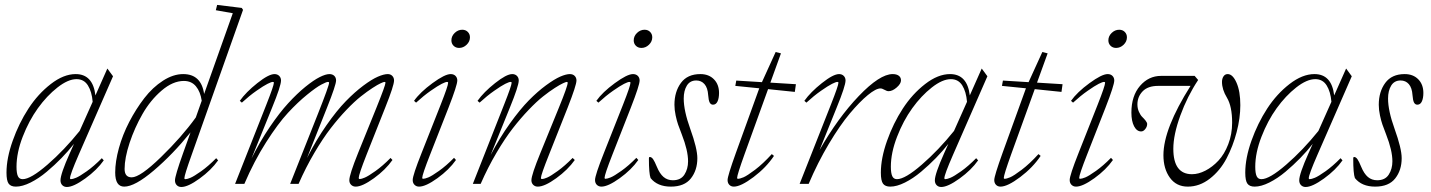

<svg xmlns="http://www.w3.org/2000/svg" viewBox="-20 -745 5797 778"><path d="M44.4 11.2Q23.9 11.2 15.1 -0.7Q6.3 -12.7 6.3 -45.4Q6.3 -104 31.5 -174.8Q56.6 -245.6 95.2 -304.9Q133.8 -364.3 185.8 -404.5Q237.8 -444.8 286.6 -444.8Q356.4 -444.8 366.7 -358.4L415 -467.3L438 -436L298.3 -116.7Q263.7 -37.1 263.7 -22.9Q263.7 -19 267.1 -19Q274.4 -19 288.3 -24.7Q302.2 -30.3 331.5 -51Q360.8 -71.8 392.6 -104L400.4 -95.2Q373 -56.2 325.4 -21.7Q277.8 12.7 251 12.7Q239.7 12.7 232.4 5.4Q225.1 -2 225.1 -14.2Q225.1 -40 262.7 -124L279.8 -162.1Q256.8 -132.8 229.2 -104.5Q201.7 -76.2 169.4 -49.1Q137.2 -22 104 -5.4Q70.8 11.2 44.4 11.2ZM46.9 -69.3Q46.9 -43.5 52.5 -31.2Q58.1 -19 71.8 -19Q104.5 -19 172.4 -77.9Q240.2 -136.7 302.7 -214.4L355.5 -332.5Q352.1 -373.5 336.2 -398.9Q320.3 -424.3 290 -424.3Q255.9 -424.3 212.9 -390.6Q169.9 -356.9 133.5 -306.4Q97.2 -255.9 72 -190.9Q46.9 -126 46.9 -69.3Z M483.4 11.2Q446.8 11.2 446.8 -45.9Q446.8 -90.3 461.7 -144.5Q476.6 -198.7 503.7 -251Q530.8 -303.2 564.7 -347.2Q598.6 -391.1 640.4 -418Q682.1 -444.8 722.2 -444.8Q795.4 -444.8 807.1 -364.3L923.3 -691.4L854.5 -703.6L859.9 -725.1L959.5 -712.9L964.8 -705.1L756.3 -116.7Q727.1 -35.2 727.1 -22.9Q727.1 -19 731.4 -19Q738.3 -19 752 -24.7Q765.6 -30.3 794.9 -51Q824.2 -71.8 856 -104L863.8 -95.2Q835.9 -55.7 788.8 -21.5Q741.7 12.7 714.8 12.7Q703.6 12.7 696.3 5.4Q689 -2 689 -14.2Q689 -32.2 721.7 -124L752 -208.5Q680.2 -119.6 603.3 -54.2Q526.4 11.2 483.4 11.2ZM484.9 -60.5Q484.9 -26.4 513.7 -26.4Q547.9 -26.4 632.1 -108.2Q716.3 -189.9 773.4 -269L797.4 -336.9Q792 -373.5 773.9 -395.3Q755.9 -417 725.1 -417Q680.2 -417 634.8 -377.9Q589.4 -338.9 557.4 -283Q525.4 -227.1 505.1 -166Q484.9 -105 484.9 -60.5Z M932.6 0 1059.6 -321.8Q1089.8 -398.4 1089.8 -409.7Q1089.8 -413.1 1085.4 -413.1Q1079.6 -413.1 1064 -405.3Q1048.3 -397.5 1019.3 -377.2Q990.2 -356.9 960 -329.1L951.7 -336.4Q976.6 -371.6 1022.7 -408.2Q1068.8 -444.8 1092.3 -444.8Q1104 -444.8 1111.3 -437.5Q1118.7 -430.2 1118.7 -418.9Q1118.7 -397 1082.5 -308.6L999 -102.5Q1033.2 -171.4 1073 -230Q1112.8 -288.6 1148.2 -327.1Q1183.6 -365.7 1217.3 -393.1Q1251 -420.4 1275.4 -432.6Q1299.8 -444.8 1314.9 -444.8Q1327.1 -444.8 1334.5 -437.7Q1341.8 -430.7 1341.8 -418.9Q1341.8 -400.9 1305.2 -309.1L1224.1 -105Q1260.7 -177.2 1302.7 -237.3Q1344.7 -297.4 1381.1 -334.7Q1417.5 -372.1 1452.1 -397.9Q1486.8 -423.8 1511.2 -434.3Q1535.6 -444.8 1551.3 -444.8Q1562.5 -444.8 1569.6 -437.5Q1576.7 -430.2 1576.7 -418.9Q1576.7 -398.4 1541 -309.1L1465.3 -118.2Q1433.6 -37.6 1433.6 -24.4Q1433.6 -19.5 1438 -19.5Q1444.3 -19.5 1458.3 -25.4Q1472.2 -31.2 1501.5 -52Q1530.8 -72.8 1562.5 -105L1570.3 -96.7Q1542.5 -57.1 1495.4 -22.9Q1448.2 11.2 1421.4 11.2Q1410.2 11.2 1402.8 3.9Q1395.5 -3.4 1395.5 -14.6Q1395.5 -37.1 1431.2 -125.5L1505.4 -308.6Q1542 -399.4 1542 -409.7Q1542 -413.1 1537.6 -413.1Q1534.7 -413.1 1522.7 -407.7Q1510.7 -402.3 1489.3 -388.4Q1467.8 -374.5 1441.9 -354Q1416 -333.5 1383.8 -299.8Q1351.6 -266.1 1320.1 -225.3Q1288.6 -184.6 1253.9 -125.7Q1219.2 -66.9 1189.9 0H1155.8L1268.1 -283.2Q1313.5 -397.9 1313.5 -409.7Q1313.5 -413.1 1308.6 -413.1Q1302.7 -413.1 1282.2 -402.3Q1261.7 -391.6 1224.4 -361.3Q1187 -331.1 1146.7 -287.6Q1106.4 -244.1 1058.1 -168.2Q1009.8 -92.3 970.2 0Z M1840.3 -550.8Q1826.7 -550.8 1817.9 -559.6Q1809.1 -568.4 1809.1 -581.5Q1809.1 -598.6 1822.5 -611.6Q1835.9 -624.5 1853 -624.5Q1866.7 -624.5 1875.5 -615.7Q1884.3 -606.9 1884.3 -593.8Q1884.3 -576.7 1870.8 -563.7Q1857.4 -550.8 1840.3 -550.8ZM1678.2 11.2Q1667 11.2 1659.7 3.9Q1652.3 -3.4 1652.3 -15.6Q1652.3 -34.7 1688.5 -125.5L1766.1 -321.8Q1795.9 -397.5 1795.9 -409.7Q1795.9 -413.1 1791.5 -413.1Q1785.6 -413.1 1770 -405.3Q1754.4 -397.5 1725.3 -377.2Q1696.3 -356.9 1666 -329.1L1657.7 -336.4Q1682.1 -371.1 1732.4 -408Q1782.7 -444.8 1806.2 -444.8Q1818.4 -444.8 1825.7 -437.5Q1833 -430.2 1833 -418.9Q1833 -399.9 1797.4 -308.6L1722.7 -118.2Q1690.9 -37.1 1690.9 -24.4Q1690.9 -20.5 1694.3 -20.5Q1701.7 -20.5 1715.6 -26.1Q1729.5 -31.7 1758.8 -52.5Q1788.1 -73.2 1819.8 -105.5L1827.6 -96.7Q1799.8 -57.1 1752.4 -22.9Q1705.1 11.2 1678.2 11.2Z M1896 0 2022.9 -321.8Q2053.2 -398.4 2053.2 -409.7Q2053.2 -413.1 2048.8 -413.1Q2043 -413.1 2027.3 -405.3Q2011.7 -397.5 1982.7 -377.2Q1953.6 -356.9 1923.3 -329.1L1915 -336.4Q1939.9 -371.6 1986.1 -408.2Q2032.2 -444.8 2055.7 -444.8Q2067.4 -444.8 2074.7 -437.5Q2082 -430.2 2082 -418.9Q2082 -397 2045.9 -308.6L1968.3 -117.2Q2004.9 -187 2046.1 -244.6Q2087.4 -302.2 2123 -338.4Q2158.7 -374.5 2192.6 -399.4Q2226.6 -424.3 2250.2 -434.6Q2273.9 -444.8 2289.1 -444.8Q2301.3 -444.8 2308.6 -437.5Q2315.9 -430.2 2315.9 -418.9Q2315.9 -399.9 2280.3 -309.1L2204.6 -118.2Q2171.9 -36.1 2171.9 -24.4Q2171.9 -19.5 2176.3 -19.5Q2183.1 -19.5 2197 -25.4Q2210.9 -31.2 2239.7 -52Q2268.6 -72.8 2300.3 -105L2309.1 -96.7Q2281.2 -57.1 2234.1 -22.9Q2187 11.2 2159.2 11.2Q2147.9 11.2 2140.6 3.9Q2133.3 -3.4 2133.3 -14.6Q2133.3 -36.1 2169.9 -125.5L2244.6 -308.6Q2280.3 -396 2280.3 -409.7Q2280.3 -413.1 2276.4 -413.1Q2273.4 -413.1 2261.5 -407.7Q2249.5 -402.3 2227.8 -388.4Q2206.1 -374.5 2180.2 -354Q2154.3 -333.5 2122.1 -299.8Q2089.8 -266.1 2058.1 -225.3Q2026.4 -184.6 1991.7 -125.7Q1957 -66.9 1927.7 0Z M2579.1 -550.8Q2565.4 -550.8 2556.6 -559.6Q2547.9 -568.4 2547.9 -581.5Q2547.9 -598.6 2561.3 -611.6Q2574.7 -624.5 2591.8 -624.5Q2605.5 -624.5 2614.3 -615.7Q2623 -606.9 2623 -593.8Q2623 -576.7 2609.6 -563.7Q2596.2 -550.8 2579.1 -550.8ZM2417 11.2Q2405.8 11.2 2398.4 3.9Q2391.1 -3.4 2391.1 -15.6Q2391.1 -34.7 2427.2 -125.5L2504.9 -321.8Q2534.7 -397.5 2534.7 -409.7Q2534.7 -413.1 2530.3 -413.1Q2524.4 -413.1 2508.8 -405.3Q2493.2 -397.5 2464.1 -377.2Q2435.1 -356.9 2404.8 -329.1L2396.5 -336.4Q2420.9 -371.1 2471.2 -408Q2521.5 -444.8 2544.9 -444.8Q2557.1 -444.8 2564.5 -437.5Q2571.8 -430.2 2571.8 -418.9Q2571.8 -399.9 2536.1 -308.6L2461.4 -118.2Q2429.7 -37.1 2429.7 -24.4Q2429.7 -20.5 2433.1 -20.5Q2440.4 -20.5 2454.3 -26.1Q2468.3 -31.7 2497.6 -52.5Q2526.9 -73.2 2558.6 -105.5L2566.4 -96.7Q2538.6 -57.1 2491.2 -22.9Q2443.8 11.2 2417 11.2Z M2698.2 11.2Q2644 11.2 2616.2 -23.4Q2609.4 -41.5 2609.4 -103Q2609.4 -108.9 2612.8 -108.9Q2620.1 -108.9 2626.5 -99.9Q2632.8 -90.8 2641.6 -69.3Q2653.3 -41 2668.9 -27.8Q2684.6 -14.6 2706.5 -14.6Q2738.8 -14.6 2753.4 -37.6Q2768.1 -60.5 2768.1 -91.3Q2768.1 -135.3 2742.7 -200.2Q2732.9 -225.6 2727.8 -240Q2722.7 -254.4 2717.8 -277.1Q2712.9 -299.8 2712.9 -320.3Q2712.9 -373.5 2739.3 -409.2Q2765.6 -444.8 2817.9 -444.8Q2852.1 -444.8 2872.8 -423.8Q2893.6 -402.8 2893.6 -368.2Q2893.6 -347.2 2887.5 -334Q2881.3 -320.8 2869.1 -320.8Q2860.4 -320.8 2855.7 -329.6Q2851.1 -338.4 2849.6 -359.4Q2847.7 -389.2 2834.7 -404.1Q2821.8 -418.9 2801.3 -418.9Q2775.9 -418.9 2763.2 -398.2Q2750.5 -377.4 2750.5 -345.7Q2750.5 -296.4 2776.9 -223.1Q2805.7 -143.1 2805.7 -104Q2805.7 -55.2 2779.5 -22Q2753.4 11.2 2698.2 11.2Z M2953.6 11.2Q2942.4 11.2 2935.3 3.9Q2928.2 -3.4 2928.2 -15.6Q2928.2 -31.7 2961.9 -125.5L3056.6 -387.2L2959.5 -397L2963.4 -418.5L3067.4 -412.1L3123 -534.2L3144.5 -528.8L3101.6 -410.2L3205.1 -403.8L3200.7 -372.6L3092.3 -383.8L2996.6 -119.1Q2966.8 -36.1 2966.8 -23.9Q2966.8 -20.5 2970.2 -20.5Q2978 -20.5 2992.7 -26.6Q3007.3 -32.7 3039.6 -57.1Q3071.8 -81.5 3107.4 -120.6L3116.2 -113.3Q3084.5 -65.9 3033.2 -27.3Q2981.9 11.2 2953.6 11.2Z M3220.2 0 3347.2 -321.8Q3377.4 -398.4 3377.4 -409.7Q3377.4 -413.1 3373 -413.1Q3367.2 -413.1 3351.6 -405.3Q3335.9 -397.5 3306.9 -377.2Q3277.8 -356.9 3247.6 -329.1L3239.3 -336.4Q3264.2 -371.6 3310.3 -408.2Q3356.4 -444.8 3379.9 -444.8Q3391.6 -444.8 3398.9 -437.5Q3406.2 -430.2 3406.2 -418.9Q3406.2 -397 3370.1 -308.6L3300.8 -136.7Q3374.5 -266.6 3459.7 -355.7Q3544.9 -444.8 3597.2 -444.8Q3612.8 -444.8 3621.8 -438.2Q3630.9 -431.6 3630.9 -419.4Q3630.9 -405.8 3613.5 -390.6Q3596.2 -375.5 3580.6 -375.5Q3573.7 -375.5 3564.5 -380.9Q3554.2 -386.7 3547.9 -386.7Q3529.3 -386.7 3496.3 -359.6Q3463.4 -332.5 3423.6 -285.2Q3383.8 -237.8 3338.6 -162.1Q3293.5 -86.4 3256.8 0Z M3587.4 11.2Q3566.9 11.2 3558.1 -0.7Q3549.3 -12.7 3549.3 -45.4Q3549.3 -104 3574.5 -174.8Q3599.6 -245.6 3638.2 -304.9Q3676.8 -364.3 3728.8 -404.5Q3780.8 -444.8 3829.6 -444.8Q3899.4 -444.8 3909.7 -358.4L3958 -467.3L3981 -436L3841.3 -116.7Q3806.6 -37.1 3806.6 -22.9Q3806.6 -19 3810.1 -19Q3817.4 -19 3831.3 -24.7Q3845.2 -30.3 3874.5 -51Q3903.8 -71.8 3935.5 -104L3943.4 -95.2Q3916 -56.2 3868.4 -21.7Q3820.8 12.7 3793.9 12.7Q3782.7 12.7 3775.4 5.4Q3768.1 -2 3768.1 -14.2Q3768.1 -40 3805.7 -124L3822.8 -162.1Q3799.8 -132.8 3772.2 -104.5Q3744.6 -76.2 3712.4 -49.1Q3680.2 -22 3647 -5.4Q3613.8 11.2 3587.4 11.2ZM3589.8 -69.3Q3589.8 -43.5 3595.5 -31.2Q3601.1 -19 3614.7 -19Q3647.5 -19 3715.3 -77.9Q3783.2 -136.7 3845.7 -214.4L3898.4 -332.5Q3895 -373.5 3879.2 -398.9Q3863.3 -424.3 3833 -424.3Q3798.8 -424.3 3755.9 -390.6Q3712.9 -356.9 3676.5 -306.4Q3640.1 -255.9 3615 -190.9Q3589.8 -126 3589.8 -69.3Z M4034.2 11.2Q4022.9 11.2 4015.9 3.9Q4008.8 -3.4 4008.8 -15.6Q4008.8 -31.7 4042.5 -125.5L4137.2 -387.2L4040 -397L4043.9 -418.5L4147.9 -412.1L4203.6 -534.2L4225.1 -528.8L4182.1 -410.2L4285.6 -403.8L4281.2 -372.6L4172.9 -383.8L4077.1 -119.1Q4047.4 -36.1 4047.4 -23.9Q4047.4 -20.5 4050.8 -20.5Q4058.6 -20.5 4073.2 -26.6Q4087.9 -32.7 4120.1 -57.1Q4152.3 -81.5 4188 -120.6L4196.8 -113.3Q4165 -65.9 4113.8 -27.3Q4062.5 11.2 4034.2 11.2Z M4502.4 -550.8Q4488.8 -550.8 4480 -559.6Q4471.2 -568.4 4471.2 -581.5Q4471.2 -598.6 4484.6 -611.6Q4498 -624.5 4515.1 -624.5Q4528.8 -624.5 4537.6 -615.7Q4546.4 -606.9 4546.4 -593.8Q4546.4 -576.7 4533 -563.7Q4519.5 -550.8 4502.4 -550.8ZM4340.3 11.2Q4329.1 11.2 4321.8 3.9Q4314.5 -3.4 4314.5 -15.6Q4314.5 -34.7 4350.6 -125.5L4428.2 -321.8Q4458 -397.5 4458 -409.7Q4458 -413.1 4453.6 -413.1Q4447.8 -413.1 4432.1 -405.3Q4416.5 -397.5 4387.5 -377.2Q4358.4 -356.9 4328.1 -329.1L4319.8 -336.4Q4344.2 -371.1 4394.5 -408Q4444.8 -444.8 4468.3 -444.8Q4480.5 -444.8 4487.8 -437.5Q4495.1 -430.2 4495.1 -418.9Q4495.1 -399.9 4459.5 -308.6L4384.8 -118.2Q4353 -37.1 4353 -24.4Q4353 -20.5 4356.4 -20.5Q4363.8 -20.5 4377.7 -26.1Q4391.6 -31.7 4420.9 -52.5Q4450.2 -73.2 4481.9 -105.5L4489.7 -96.7Q4461.9 -57.1 4414.6 -22.9Q4367.2 11.2 4340.3 11.2Z M4793 11.2Q4746.6 11.2 4720.5 -24.9Q4694.3 -61 4694.3 -116.2Q4694.3 -223.1 4804.2 -397H4673.3Q4631.3 -397 4610.1 -375Q4588.9 -353 4588.9 -321.8Q4588.9 -305.7 4595 -292Q4601.1 -278.3 4608.6 -271Q4616.2 -263.7 4622.3 -255.9Q4628.4 -248 4628.4 -242.7Q4628.4 -231.9 4620.8 -222.2Q4613.3 -212.4 4604 -212.4Q4586.4 -212.4 4575.4 -233.4Q4564.5 -254.4 4564.5 -288.6Q4564.5 -356.4 4599.4 -397Q4634.3 -437.5 4684.6 -437.5H4820.8L4835 -420.9Q4791 -354.5 4762.7 -276.6Q4734.4 -198.7 4734.4 -142.1Q4734.4 -39.1 4810.1 -39.1Q4836.4 -39.1 4864.7 -53.7Q4893.1 -68.4 4917.2 -94.2Q4941.4 -120.1 4957 -160.6Q4972.7 -201.2 4972.7 -248Q4972.7 -314 4951.7 -349.1Q4931.6 -382.3 4931.6 -413.1Q4931.6 -426.3 4937.7 -435.5Q4943.8 -444.8 4954.6 -444.8Q4975.1 -444.8 4990.5 -409.9Q5005.9 -375 5005.9 -318.8Q5005.9 -266.6 4991 -209.7Q4976.1 -152.8 4950 -103Q4923.8 -53.2 4882.3 -21Q4840.8 11.2 4793 11.2Z M5064 11.2Q5043.5 11.2 5034.7 -0.7Q5025.9 -12.7 5025.9 -45.4Q5025.9 -104 5051 -174.8Q5076.2 -245.6 5114.7 -304.9Q5153.3 -364.3 5205.3 -404.5Q5257.3 -444.8 5306.2 -444.8Q5376 -444.8 5386.2 -358.4L5434.6 -467.3L5457.5 -436L5317.9 -116.7Q5283.2 -37.1 5283.2 -22.9Q5283.2 -19 5286.6 -19Q5293.9 -19 5307.9 -24.7Q5321.8 -30.3 5351.1 -51Q5380.4 -71.8 5412.1 -104L5419.9 -95.2Q5392.6 -56.2 5345 -21.7Q5297.4 12.7 5270.5 12.7Q5259.3 12.7 5252 5.4Q5244.6 -2 5244.6 -14.2Q5244.6 -40 5282.2 -124L5299.3 -162.1Q5276.4 -132.8 5248.8 -104.5Q5221.2 -76.2 5189 -49.1Q5156.7 -22 5123.5 -5.4Q5090.3 11.2 5064 11.2ZM5066.4 -69.3Q5066.4 -43.5 5072 -31.2Q5077.6 -19 5091.3 -19Q5124 -19 5191.9 -77.9Q5259.8 -136.7 5322.3 -214.4L5375 -332.5Q5371.6 -373.5 5355.7 -398.9Q5339.8 -424.3 5309.6 -424.3Q5275.4 -424.3 5232.4 -390.6Q5189.5 -356.9 5153.1 -306.4Q5116.7 -255.9 5091.6 -190.9Q5066.4 -126 5066.4 -69.3Z M5552.2 11.2Q5498 11.2 5470.2 -23.4Q5463.4 -41.5 5463.4 -103Q5463.4 -108.9 5466.8 -108.9Q5474.1 -108.9 5480.5 -99.9Q5486.8 -90.8 5495.6 -69.3Q5507.3 -41 5522.9 -27.8Q5538.6 -14.6 5560.5 -14.6Q5592.8 -14.6 5607.4 -37.6Q5622.1 -60.5 5622.1 -91.3Q5622.1 -135.3 5596.7 -200.2Q5586.9 -225.6 5581.8 -240Q5576.7 -254.4 5571.8 -277.1Q5566.9 -299.8 5566.9 -320.3Q5566.9 -373.5 5593.3 -409.2Q5619.6 -444.8 5671.9 -444.8Q5706.1 -444.8 5726.8 -423.8Q5747.6 -402.8 5747.6 -368.2Q5747.6 -347.2 5741.5 -334Q5735.4 -320.8 5723.1 -320.8Q5714.4 -320.8 5709.7 -329.6Q5705.1 -338.4 5703.6 -359.4Q5701.7 -389.2 5688.7 -404.1Q5675.8 -418.9 5655.3 -418.9Q5629.9 -418.9 5617.2 -398.2Q5604.5 -377.4 5604.5 -345.7Q5604.5 -296.4 5630.9 -223.1Q5659.7 -143.1 5659.7 -104Q5659.7 -55.2 5633.5 -22Q5607.4 11.2 5552.2 11.2Z"/></svg>

Font: Elstob ExtraLight
Style: Italic
Weight: 200
Italic angle: -20°
Designer: Peter S. Baker
Version: Version 1.015